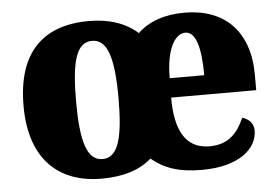

<svg xmlns="http://www.w3.org/2000/svg" viewBox="-44 -611 989 681"><g transform="rotate(-5 450.0 -270.5)"><path d="M292 10C369 10 429 -9 470 -46C514 -9 566 10 649 10C782 10 847 -49 847 -113C847 -139 830 -155 807 -162C784 -110 752 -71 683 -71C592 -71 562 -148 562 -255H865V-309C865 -467 776 -551 635 -551C564 -551 508 -531 468 -493C425 -531 368 -551 295 -551C129 -551 38 -459 38 -271C38 -83 137 10 292 10ZM301 -59C244 -59 225 -133 225 -271C225 -410 243 -480 300 -480C355 -480 376 -412 376 -270C376 -129 357 -59 301 -59ZM686 -324H563C563 -425 594 -480 632 -480C668 -480 686 -426 686 -324Z"/></g></svg>

Font: Noto Serif Ethiopic SemiCondensed Black
Style: Regular
Weight: 900
Width: 4
Designer: Monotype Design Team
Foundry: Monotype Imaging Inc.
Version: Version 2.102